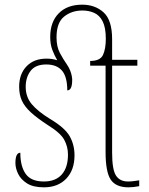

<svg xmlns="http://www.w3.org/2000/svg" viewBox="-20 -792 638 822"><path d="M168 10Q122 10 95.5 -7Q69 -24 57.5 -48Q46 -72 46 -94Q46 -138 67 -138Q67 -80 90 -47.5Q113 -15 168 -15Q218 -15 244.5 -45Q271 -75 271 -130Q271 -164 255 -193.5Q239 -223 184 -257Q138 -287 111.5 -311.5Q85 -336 73.5 -361.5Q62 -387 62 -421Q62 -475 93.5 -508Q125 -541 179 -541Q204 -541 225 -534Q213 -555 204 -578.5Q195 -602 195 -634Q195 -698 231.5 -735Q268 -772 332 -772Q387 -772 423.5 -739Q460 -706 460 -624V-536H568V-511H460V-138Q460 -66 476.5 -40.5Q493 -15 528 -15Q541 -15 551.5 -16.5Q562 -18 576 -20V5Q551 10 530 10Q476 10 454 -23Q432 -56 432 -141V-511H366V-531Q409 -531 421 -557Q433 -583 433 -626Q433 -674 419.5 -700.5Q406 -727 383 -737Q360 -747 333 -747Q287 -747 254.5 -721Q222 -695 222 -632Q222 -592 236.5 -565Q251 -538 267 -515Q283 -492 288 -463Q288 -463 288 -462Q288 -461 288 -459Q289 -457 289 -456Q289 -454 289 -453Q289 -452 289 -454Q289 -451 289 -449Q289 -405 268 -405Q268 -463 245.5 -489.5Q223 -516 178 -516Q132 -516 111 -488.5Q90 -461 90 -420Q90 -377 116 -346Q142 -315 194 -283Q258 -245 278.5 -208.5Q299 -172 299 -127Q299 -64 263.5 -27Q228 10 168 10Z"/></svg>

Font: Noto Serif Condensed Thin
Style: Regular
Weight: 100
Width: 3
Designer: Monotype Design Team
Foundry: Monotype Imaging Inc.
Version: Version 2.013; ttfautohint (v1.8.4.7-5d5b)